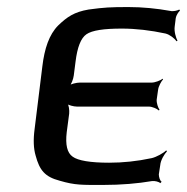

<svg xmlns="http://www.w3.org/2000/svg" viewBox="-20 -514 530 544"><path d="M430 -20 434 -46C435 -60 446 -78 453 -85L451 -88C443 -80 423 -69 410 -66C368 -57 328 -53 289 -53C236 -53 201 -59 186 -70C170 -81 165 -104 169 -139L176 -192C177 -201 175 -218 170 -223L168 -221C173 -216 189 -212 198 -212H402C411 -212 425 -206 430 -201L432 -203C428 -208 423 -223 424 -232L428 -260C429 -269 437 -284 442 -289L441 -291C435 -286 419 -280 410 -280H206C197 -280 180 -276 174 -271L176 -269C182 -274 188 -291 189 -300L194 -339C199 -380 209 -406 225 -417C241 -428 274 -433 325 -433C365 -433 407 -428 449 -419C461 -416 475 -405 480 -397L483 -399C478 -407 473 -426 475 -439L478 -463C479 -470 486 -481 490 -484L488 -487C483 -484 470 -481 463 -483C424 -490 384 -494 344 -494C293 -494 275 -493 231 -487C190 -480 170 -466 145 -442C119 -416 106 -376 100 -326L78 -148C74 -118 75 -93 81 -73C92 -32 107 -13 149 -2C193 11 213 10 272 10C324 10 370 6 411 -1C418 -2 431 1 434 5L438 1C433 -2 430 -13 430 -20Z"/></svg>

Font: Gamestation Storm Oblique 
Style: Italic
Weight: 400
Designer: Jonas Hecksher
Foundry: Jonas Hecksher, Playtypeª, e-types AS
Version: Version 1.003